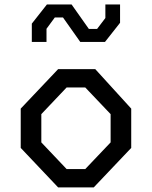

<svg xmlns="http://www.w3.org/2000/svg" viewBox="-20 -814 660 834"><path d="M70 -171.5V-342.2L232.5 -513.7H393.8L550 -342.2V-171.5L387.2 0H232.5ZM350.2 -79.5 460.5 -195.5V-318.2L350.2 -434.2H269.5L159.5 -318.2V-195.5L269.5 -79.5ZM366 -688.3H401.7L437.7 -735.7V-794.5H501.5V-715L436 -631.8H328.7L253.7 -738H218L182 -689V-631.8H118.2V-711.3L183.7 -794.5H291Z"/></svg>

Font: Monaspace Krypton Var
Style: Regular
Weight: 400
Designer: Riley Cran and the Lettermatic Team
Version: Version 1.101 (Monaspace Krypton Var)